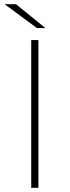

<svg xmlns="http://www.w3.org/2000/svg" viewBox="-20 -890 330 910"><path d="M128 0V-700H162V0ZM155 -757 2 -870H56L195 -757Z"/></svg>

Font: Montserrat ExtraLight
Style: Regular
Weight: 200
Designer: Julieta Ulanovsky
Foundry: Julieta Ulanovsky
Version: Version 9.000; ttfautohint (v1.8.4.7-5d5b)